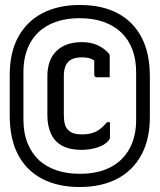

<svg xmlns="http://www.w3.org/2000/svg" viewBox="-20 -735 640 770"><path d="M300 -715Q389 -715 451.5 -682Q514 -649 547.5 -585.5Q581 -522 581 -429V-266Q581 -176 546.5 -113Q512 -50 449 -17.5Q386 15 300 15Q212 15 149 -18Q86 -51 52.5 -114.5Q19 -178 19 -271V-434Q19 -525 53.5 -587.5Q88 -650 151 -682.5Q214 -715 300 -715ZM300 -662Q229 -662 178.5 -636.5Q128 -611 101 -562.5Q74 -514 74 -446V-255Q74 -202 90.5 -161Q107 -120 137 -92Q166 -66 207 -52Q248 -38 300 -38Q371 -38 421.5 -63.5Q472 -89 499 -138Q526 -187 526 -254V-445Q526 -496 511 -536Q496 -576 467 -604Q438 -632 396 -647Q354 -662 300 -662ZM308 -566Q344 -566 370.5 -554Q397 -542 415 -522Q418 -519 419 -517Q420 -515 420 -511Q420 -490 420 -468Q420 -446 420 -425Q407 -425 394.5 -425Q382 -425 369 -425Q363 -425 360.5 -428Q358 -431 358 -436Q358 -453 358 -472.5Q358 -492 358 -522L376 -475Q361 -493 346 -499Q331 -505 308 -505Q284 -505 267.5 -497Q251 -489 243.5 -472Q236 -455 236 -430V-275Q236 -253 240 -237.5Q244 -222 254 -213Q263 -204 276.5 -200Q290 -196 309 -196Q343 -196 365.5 -207.5Q388 -219 409 -245H421Q421 -230 421 -216Q421 -202 421 -188Q421 -181 420 -178.5Q419 -176 416 -172Q402 -154 371.5 -144Q341 -134 306 -134Q260 -134 229.5 -150.5Q199 -167 184.5 -198.5Q170 -230 170 -273V-429Q170 -495 206.5 -530.5Q243 -566 308 -566Z"/></svg>

Font: Rec Mono Linear
Style: Regular
Weight: 400
Monospace: yes
Version: Version 1.085; ttfautohint (v1.8.4.7-5d5b)